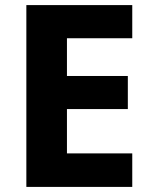

<svg xmlns="http://www.w3.org/2000/svg" viewBox="-20 -734 591 754"><path d="M499.4 0H83.5V-714H499.4V-583.8H242.9V-435.6H482V-305.7H242.9V-131.6H499.4Z"/></svg>

Font: Noto Sans Oriya
Style: Regular
Weight: 400
Designer: Amélie Bonet and Sol Matas
Foundry: Google LLC
Version: Version 2.006